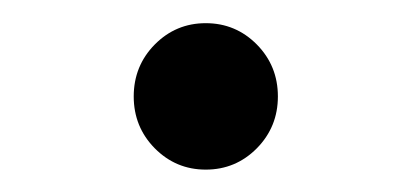

<svg xmlns="http://www.w3.org/2000/svg" viewBox="-20 -454 362 169"><path d="M116.2 -323.5Q97.7 -342.3 97.7 -369.1Q97.7 -396 116.2 -414.8Q134.8 -433.6 161.1 -433.6Q187.5 -433.6 206.1 -414.8Q224.6 -396 224.6 -369.1Q224.6 -342.3 206.1 -323.5Q187.5 -304.7 161.1 -304.7Q134.8 -304.7 116.2 -323.5Z"/></svg>

Font: Classica
Style: Book
Weight: 400
Version: Version 1.001